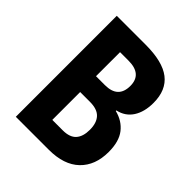

<svg xmlns="http://www.w3.org/2000/svg" viewBox="-198 -837 960 960"><g transform="rotate(45 282.0 -357.0)"><path d="M72 0V-714H276Q396 -714 453 -670Q510 -626 510 -536Q510 -472 483 -430.5Q456 -389 405 -378V-374Q461 -360 493 -319Q525 -278 525 -204Q525 -109 468.5 -54.5Q412 0 305 0ZM212 -427H275Q368 -427 368 -514Q368 -597 272 -597H212ZM212 -118H286Q335 -118 357.5 -143Q380 -168 380 -216Q380 -264 356.5 -289.5Q333 -315 281 -315H212Z"/></g></svg>

Font: Noto Sans Condensed
Style: Bold
Weight: 700
Width: 3
Designer: Monotype Design Team
Foundry: Monotype Imaging Inc.
Version: Version 2.013; ttfautohint (v1.8.4.7-5d5b)